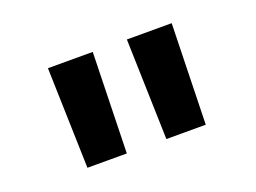

<svg xmlns="http://www.w3.org/2000/svg" viewBox="-59 -849 718 538"><g transform="rotate(-20 300.0 -580.0)"><path d="M124.1 -430 115.5 -730H249.1L241.5 -430ZM359.5 -430 350.9 -730H484.5L476.9 -430Z"/></g></svg>

Font: Pitagon Sans Mono
Style: Regular
Weight: 400
Monospace: yes
Designer: Travis Tran
Foundry: Pitagon
Version: Version 1.001;gftools[0.9.26]